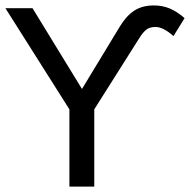

<svg xmlns="http://www.w3.org/2000/svg" viewBox="-20 -689 702 709"><path d="M548.3 -668.9Q579.1 -668.9 606 -658Q632.8 -647 661.6 -622.1L620.6 -555.7Q583 -589.4 554.2 -589.4Q531.2 -589.4 518.6 -578.1Q505.9 -566.9 495.1 -549.3L328.1 -285.2V0H236.3V-285.2L0 -658.7H100.1L282.7 -360.4L423.3 -592.3Q446.8 -630.9 476.1 -649.9Q505.4 -668.9 548.3 -668.9Z"/></svg>

Font: Courier New
Style: Regular
Weight: 400
Designer: Steve Matteson
Foundry: Ascender Corporation
Version: Version 2.00.3